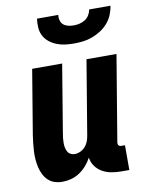

<svg xmlns="http://www.w3.org/2000/svg" viewBox="-84 -801 669 870"><g transform="rotate(-10 250.0 -366.0)"><path d="M133 8Q114 8 97 2.5Q80 -3 67.5 -15Q55 -27 47 -43Q39 -59 35 -76.5Q31 -94 29.5 -112.5Q28 -131 29 -149.5Q30 -168 32 -187Q34 -206 37 -225L86 -520H224L172 -206Q170 -195 169 -184.5Q168 -174 168 -163.5Q168 -153 170 -143Q172 -133 176.5 -124.5Q181 -116 190 -111Q199 -106 209 -106Q222 -106 235 -112Q248 -118 257.5 -128.5Q267 -139 272 -152Q277 -165 279 -178L336 -520H474L408 -124Q407 -116 411 -111Q415 -106 423 -106H440V8H404Q380 8 358 4Q336 0 317 -10.5Q298 -21 285 -39Q272 -57 269 -79Q259 -60 244.5 -43.5Q230 -27 212 -15Q194 -3 173.5 2.5Q153 8 133 8ZM293 -600Q272 -600 252 -602.5Q232 -605 213.5 -612.5Q195 -620 180 -632Q165 -644 156 -661Q147 -678 145.5 -698.5Q144 -719 147 -740H245Q243 -727 246.5 -714.5Q250 -702 259 -694.5Q268 -687 280.5 -684Q293 -681 306 -681Q319 -681 332.5 -684Q346 -687 358 -694.5Q370 -702 377.5 -714.5Q385 -727 387 -740H485Q482 -719 473.5 -698.5Q465 -678 450 -661Q435 -644 416 -632Q397 -620 376.5 -612.5Q356 -605 335 -602.5Q314 -600 293 -600Z"/></g></svg>

Font: Iosevka Curly Heavy
Style: Italic
Weight: 900
Italic angle: -9°
Monospace: yes
Designer: Belleve Invis
Foundry: Belleve Invis
Version: Version 22.1.2; ttfautohint (v1.8.4)